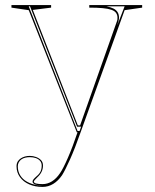

<svg xmlns="http://www.w3.org/2000/svg" viewBox="-20 -520 609 755"><path d="M147 215Q118 215 95 205Q72 195 58.5 176.5Q45 158 45 134Q45 123 49.5 115.5Q54 108 61.5 103Q69 98 78 95.5Q87 93 97 93Q110 93 122 97.5Q134 102 141.5 110Q149 118 149 131Q149 144 143.5 155.5Q138 167 127 177Q120 184 116.5 188Q113 192 113 194Q113 204 147 204Q167 204 184.5 193Q202 182 216 161Q228 144 247 100.5Q266 57 285 0H282L93 -480L25 -490V-500H181V-490L109 -481L286 -27H295L440 -437Q441 -439 441.5 -442.5Q442 -446 442 -450Q442 -461 436.5 -469Q431 -477 418 -481.5Q405 -486 383.5 -488Q362 -490 331 -490V-500H539V-490L470 -480L297 0Q275 63 255.5 106.5Q236 150 224 169Q209 191 189.5 203Q170 215 147 215ZM50 134Q50 154 59.5 169.5Q69 185 86 194.5Q103 204 125 208Q130 209 135.5 209.5Q141 210 147 210Q108 208 108 194Q108 190 111.5 185.5Q115 181 124 173Q135 164 139.5 154Q144 144 144 131Q144 120 137.5 112.5Q131 105 120.5 101.5Q110 98 97 98Q88 98 79.5 100Q71 102 64.5 106.5Q58 111 54 118Q50 125 50 134ZM285 -5H293L299 -22H283L98 -495H93ZM399 -495Q415 -492 426 -486.5Q437 -481 442.5 -472Q448 -463 448 -450Q448 -445 446 -437Q444 -429 441 -420L470 -495Z"/></svg>

Font: Kalnia Glaze Thin
Style: Regular
Weight: 100
Designer: Frida Medrano
Foundry: Frida Medrano
Version: Version 1.110